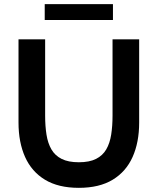

<svg xmlns="http://www.w3.org/2000/svg" viewBox="-20 -889 758 923"><path d="M359 14Q260.5 14 196.2 -25Q132 -64 100.5 -134.5Q69 -205 69 -300V-700H197V-333Q197 -283 203.5 -241.8Q210 -200.5 227.2 -170.8Q244.5 -141 276.5 -125Q308.5 -109 359 -109Q409.5 -109 441.5 -125Q473.5 -141 490.8 -170.8Q508 -200.5 514.5 -241.8Q521 -283 521 -333V-700H649V-300Q649 -205 617.5 -134.5Q586 -64 521.8 -25Q457.5 14 359 14ZM195 -793V-869H523V-793Z"/></svg>

Font: Cabin Resolve
Style: Bold-Resolve
Weight: 700
Designer: Pablo Impallari
Foundry: Pablo Impallari. http://www.impallari.com Igino Marini. http://www.ikern.com
Version: Version 3.001